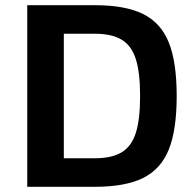

<svg xmlns="http://www.w3.org/2000/svg" viewBox="-20 -720 751 740"><path d="M85 -700H345Q463 -700 531.5 -666Q600 -632 630.5 -556.5Q661 -481 661 -350Q661 -219 630.5 -143.5Q600 -68 531.5 -34Q463 0 345 0H85ZM345 -110Q411 -110 449 -133Q487 -156 503.5 -208Q520 -260 520 -350Q520 -440 503.5 -492Q487 -544 449 -567Q411 -590 345 -590H226V-110Z"/></svg>

Font: KoHo
Style: Bold
Weight: 700
Designer: Cadson Demak & Katatrad Team
Foundry: Cadson Demak Co.,Ltd.
Version: Version 1.000; ttfautohint (v1.6)